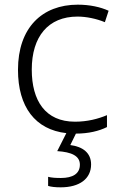

<svg xmlns="http://www.w3.org/2000/svg" viewBox="-20 -562 516 822"><path d="M370 142C370 92 334 66 281 59L305 10C359 10 404 -1 438 -18V-69C400 -53 354 -41 301 -41C174 -41 116 -131 116 -264C116 -405 186 -491 312 -491C349 -491 393 -482 429 -467L445 -516C410 -532 364 -542 313 -542C160 -542 57 -443 57 -263C57 -104 131 -7 264 8L225 85C286 89 322 105 322 143C322 182 291 200 241 200C219 200 201 199 186 195V234C199 238 217 240 240 240C321 240 370 203 370 142Z"/></svg>

Font: Noto Sans Kannada Light
Style: Regular
Weight: 300
Designer: Jelle Bosma - Monotype Design Team
Foundry: Monotype Imaging Inc.
Version: Version 2.005